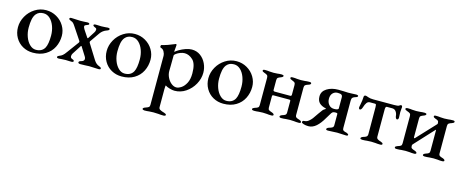

<svg xmlns="http://www.w3.org/2000/svg" viewBox="-41 -1014 4497 1875"><g transform="rotate(15 2207.5 -76.5)"><path d="M31 -190Q31 -248 61 -301.5Q91 -355 143 -388Q195 -421 256 -421Q314 -421 362.5 -393Q411 -365 439 -318Q467 -271 467 -217Q467 -155 440.5 -102Q414 -49 361.5 -17.5Q309 14 235 14Q178 14 131.5 -12Q85 -38 58 -85Q31 -132 31 -190ZM344 -68Q365 -107 365 -193Q365 -243 349 -287Q333 -331 304.5 -358Q276 -385 239 -385Q215 -385 197 -377.5Q179 -370 164 -352Q147 -330 140 -295.5Q133 -261 133 -213Q133 -164 149 -120Q165 -76 193.5 -48.5Q222 -21 256 -21Q318 -21 344 -68Z M475 -6Q475 -13 480 -17Q485 -21 496 -25Q511 -30 525 -41.5Q539 -53 558 -80L641 -193Q647 -200 647 -206Q647 -212 643 -217L563 -337Q549 -359 539.5 -368.5Q530 -378 516 -382Q505 -386 499.5 -390Q494 -394 494 -401Q494 -411 514 -411Q536 -411 558 -409Q580 -407 604 -407L638 -408Q658 -410 673 -410Q696 -410 696 -399Q696 -394 692.5 -391.5Q689 -389 683.5 -387Q678 -385 676 -384Q664 -380 658.5 -376Q653 -372 653 -364Q653 -353 666 -333L712 -264Q717 -258 721 -264L765 -333Q775 -348 775 -363Q775 -377 760 -381Q758 -382 751.5 -385Q745 -388 741.5 -391.5Q738 -395 738 -400Q738 -410 761 -410L790 -409Q799 -408 816 -408Q834 -408 856 -410Q870 -412 879 -412Q901 -412 901 -402Q901 -390 879 -383Q838 -369 814 -335L748 -240Q745 -236 745 -232Q745 -228 748 -222L841 -73Q864 -36 896 -26Q907 -22 912 -18Q917 -14 917 -7Q917 3 896 3Q875 3 851 1Q825 -1 801 -1Q786 -1 758 1L714 2Q702 2 696 -1.5Q690 -5 690 -9Q690 -17 696 -21.5Q702 -26 715 -29Q743 -37 743 -58Q743 -70 735 -82L679 -171Q678 -172 676 -172Q674 -172 673 -171L613 -78Q605 -65 605 -51Q605 -32 621 -27Q632 -23 637.5 -19.5Q643 -16 643 -9Q643 2 620 2L590 1Q580 0 564 0Q545 0 521 2Q505 4 496 4Q475 4 475 -6Z M928 -190Q928 -248 958 -301.5Q988 -355 1040 -388Q1092 -421 1153 -421Q1211 -421 1259.5 -393Q1308 -365 1336 -318Q1364 -271 1364 -217Q1364 -155 1337.5 -102Q1311 -49 1258.5 -17.5Q1206 14 1132 14Q1075 14 1028.5 -12Q982 -38 955 -85Q928 -132 928 -190ZM1241 -68Q1262 -107 1262 -193Q1262 -243 1246 -287Q1230 -331 1201.5 -358Q1173 -385 1136 -385Q1112 -385 1094 -377.5Q1076 -370 1061 -352Q1044 -330 1037 -295.5Q1030 -261 1030 -213Q1030 -164 1046 -120Q1062 -76 1090.5 -48.5Q1119 -21 1153 -21Q1215 -21 1241 -68Z M1413 266Q1413 255 1436 247Q1458 240 1467.5 233Q1477 226 1477 209V-288Q1477 -306 1465 -328.5Q1453 -351 1433 -355Q1423 -358 1423 -370Q1423 -382 1432 -384Q1488 -397 1557 -427Q1559 -428 1560.5 -429Q1562 -430 1565 -430Q1568 -430 1570 -426.5Q1572 -423 1572 -420L1570 -395Q1567 -377 1567 -360Q1567 -352 1568 -351Q1579 -362 1606 -378Q1633 -394 1666.5 -406Q1700 -418 1729 -418Q1779 -418 1816.5 -390.5Q1854 -363 1874.5 -319Q1895 -275 1895 -227Q1895 -167 1864 -111Q1833 -55 1781 -20Q1729 15 1667 15Q1646 15 1617 6.5Q1588 -2 1573 -13Q1571 -13 1570 2.5Q1569 18 1569 27V206Q1569 223 1581 230.5Q1593 238 1607 242.5Q1621 247 1625 248Q1636 252 1642 255.5Q1648 259 1648 266Q1648 271 1641.5 274Q1635 277 1627 277Q1598 277 1573 274Q1541 272 1524 272Q1506 272 1482 274Q1461 277 1434 277Q1427 277 1420 274Q1413 271 1413 266ZM1793 -193Q1793 -292 1754 -328.5Q1715 -365 1671 -365Q1650 -365 1626.5 -356Q1603 -347 1587 -335Q1571 -323 1571 -315L1570 -213Q1569 -189 1569 -159Q1569 -125 1584.5 -93Q1600 -61 1625 -41Q1650 -21 1676 -21Q1697 -21 1724.5 -38.5Q1752 -56 1772.5 -94.5Q1793 -133 1793 -193Z M1956 -190Q1956 -248 1986 -301.5Q2016 -355 2068 -388Q2120 -421 2181 -421Q2239 -421 2287.5 -393Q2336 -365 2364 -318Q2392 -271 2392 -217Q2392 -155 2365.5 -102Q2339 -49 2286.5 -17.5Q2234 14 2160 14Q2103 14 2056.5 -12Q2010 -38 1983 -85Q1956 -132 1956 -190ZM2269 -68Q2290 -107 2290 -193Q2290 -243 2274 -287Q2258 -331 2229.5 -358Q2201 -385 2164 -385Q2140 -385 2122 -377.5Q2104 -370 2089 -352Q2072 -330 2065 -295.5Q2058 -261 2058 -213Q2058 -164 2074 -120Q2090 -76 2118.5 -48.5Q2147 -21 2181 -21Q2243 -21 2269 -68Z M2446 -8Q2446 -15 2452 -19Q2458 -23 2469 -27Q2490 -33 2499.5 -40Q2509 -47 2509 -65V-342Q2509 -360 2500 -367.5Q2491 -375 2472 -381Q2460 -385 2454.5 -389Q2449 -393 2449 -400Q2449 -410 2471 -410Q2498 -410 2516 -407Q2540 -405 2557 -405Q2574 -405 2596 -407Q2612 -410 2639 -410Q2647 -410 2653.5 -407.5Q2660 -405 2660 -400Q2660 -389 2638 -381Q2618 -374 2609.5 -367Q2601 -360 2601 -342V-243Q2601 -230 2618 -230H2772Q2786 -230 2786 -245V-342Q2786 -360 2778 -367Q2770 -374 2751 -381Q2740 -385 2734.5 -389Q2729 -393 2729 -400Q2729 -410 2750 -410Q2776 -410 2794 -407Q2816 -405 2833 -405Q2849 -405 2873 -407Q2891 -410 2918 -410Q2939 -410 2939 -400Q2939 -387 2917 -381Q2897 -375 2887 -367.5Q2877 -360 2877 -342V-65Q2877 -47 2887 -40Q2897 -33 2919 -27Q2941 -19 2941 -8Q2941 3 2920 3Q2894 3 2873 0Q2849 -2 2832 -2Q2815 -2 2791 0Q2772 3 2745 3Q2724 3 2724 -8Q2724 -19 2746 -27Q2765 -32 2775.5 -39.5Q2786 -47 2786 -65V-179Q2786 -187 2783 -189.5Q2780 -192 2773 -192H2613Q2607 -192 2604 -189Q2601 -186 2601 -178V-65Q2601 -47 2610.5 -40.5Q2620 -34 2642 -27Q2664 -19 2664 -8Q2664 3 2643 3Q2616 3 2598 0Q2574 -2 2557 -2Q2541 -2 2515 0Q2496 3 2468 3Q2460 3 2453 0.5Q2446 -2 2446 -8Z M2950 -11Q2950 -28 2968 -28Q2991 -28 3010.5 -43Q3030 -58 3043.5 -76Q3057 -94 3083 -133Q3103 -162 3113 -174Q3123 -186 3136 -192Q3141 -195 3142 -197.5Q3143 -200 3139 -201Q3095 -211 3072.5 -234Q3050 -257 3050 -299Q3050 -350 3097 -379.5Q3144 -409 3212 -409L3262 -408Q3292 -406 3311 -406L3350 -407Q3372 -409 3394 -409Q3401 -409 3407.5 -406.5Q3414 -404 3414 -399Q3414 -388 3394 -383Q3373 -377 3364 -368Q3355 -359 3355 -338V-60Q3355 -43 3363 -37Q3371 -31 3382 -28Q3393 -25 3398 -24Q3418 -16 3418 -7Q3418 3 3398 3Q3380 3 3352 1Q3326 -1 3309 -1Q3290 -1 3266 1Q3238 3 3217 3Q3196 3 3196 -7Q3196 -18 3217 -26Q3242 -33 3252.5 -40Q3263 -47 3263 -64V-176Q3263 -186 3254 -186L3239 -187Q3234 -187 3224 -185Q3213 -183 3204 -170.5Q3195 -158 3169 -113Q3135 -53 3098.5 -21Q3062 11 3020 11Q2993 11 2971.5 4Q2950 -3 2950 -11ZM3263 -235V-344Q3263 -363 3252.5 -370.5Q3242 -378 3214 -378Q3184 -378 3164.5 -357.5Q3145 -337 3145 -301Q3145 -266 3165 -241.5Q3185 -217 3219 -217Q3263 -217 3263 -235Z M3542 -7Q3542 -18 3563 -26Q3586 -32 3596.5 -40Q3607 -48 3607 -66L3606 -339Q3606 -353 3604 -361.5Q3602 -370 3593 -370H3542Q3522 -370 3509.5 -353.5Q3497 -337 3487 -304Q3484 -294 3478 -285.5Q3472 -277 3464 -277Q3458 -277 3455 -282.5Q3452 -288 3452 -296Q3452 -300 3454 -309Q3456 -318 3457 -324Q3467 -374 3467 -403Q3467 -411 3471 -416.5Q3475 -422 3482 -422Q3490 -422 3499.5 -418.5Q3509 -415 3512 -414Q3533 -406 3564 -406H3776Q3814 -406 3823 -412Q3828 -416 3834 -419Q3840 -422 3844 -422Q3848 -422 3852 -417.5Q3856 -413 3856 -405Q3856 -398 3854 -382Q3852 -364 3852 -354Q3852 -331 3854 -301V-298Q3854 -290 3850 -283.5Q3846 -277 3839 -277Q3832 -277 3827 -286Q3822 -295 3821 -304Q3819 -332 3805 -351Q3791 -370 3767 -370H3714Q3704 -370 3701 -361.5Q3698 -353 3698 -339V-65Q3698 -49 3709 -41Q3720 -33 3744 -26Q3754 -22 3759.5 -18.5Q3765 -15 3765 -8Q3765 3 3744 3Q3717 3 3697 0Q3669 -2 3653 -2Q3635 -2 3611 0Q3590 3 3563 3Q3555 3 3548.5 0.5Q3542 -2 3542 -7Z M3890 -8Q3890 -15 3896 -19Q3902 -23 3913 -27Q3934 -33 3943.5 -40Q3953 -47 3953 -65V-342Q3953 -360 3943.5 -367.5Q3934 -375 3915 -381Q3903 -385 3897.5 -389Q3892 -393 3892 -400Q3892 -405 3898.5 -407.5Q3905 -410 3912 -410Q3940 -410 3959 -407Q3983 -405 4000 -405Q4017 -405 4039 -407Q4059 -410 4085 -410Q4092 -410 4098 -407.5Q4104 -405 4104 -400Q4104 -389 4082 -381Q4062 -374 4053.5 -367Q4045 -360 4045 -342V-153Q4045 -147 4049 -144.5Q4053 -142 4056 -146L4229 -331Q4230 -332 4232.5 -335Q4235 -338 4235 -344Q4235 -362 4227.5 -368.5Q4220 -375 4201 -381Q4190 -385 4184.5 -389Q4179 -393 4179 -400Q4179 -410 4198 -410Q4225 -410 4244 -407Q4266 -405 4283 -405Q4299 -405 4323 -407Q4343 -410 4370 -410Q4389 -410 4389 -400Q4389 -393 4383.5 -389Q4378 -385 4367 -381Q4347 -375 4337 -367.5Q4327 -360 4327 -342V-65Q4327 -47 4337 -40Q4347 -33 4369 -27Q4391 -19 4391 -8Q4391 -2 4385 0.5Q4379 3 4372 3Q4344 3 4324 0Q4298 -2 4282 -2Q4265 -2 4241 0Q4220 3 4193 3Q4186 3 4180 0.5Q4174 -2 4174 -8Q4174 -19 4196 -27Q4216 -33 4225.5 -40Q4235 -47 4235 -65V-271Q4235 -281 4230 -276L4051 -82Q4045 -77 4045 -65Q4045 -47 4054.5 -40.5Q4064 -34 4086 -27Q4108 -19 4108 -8Q4108 -3 4102 0Q4096 3 4089 3Q4062 3 4041 0Q4017 -2 4000 -2Q3984 -2 3958 0Q3939 3 3910 3Q3890 3 3890 -8Z"/></g></svg>

Font: EB Garamond Medium
Style: Regular
Weight: 500
Designer: Georg Duffner and Octavio Pardo
Foundry: Georg Duffner
Version: Version 1.000